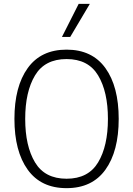

<svg xmlns="http://www.w3.org/2000/svg" viewBox="-20 -968 692 998"><path d="M55 -350Q55 -518 124 -614Q193 -710 326 -710Q459 -710 528 -614Q597 -518 597 -350Q597 -182 528 -86Q459 10 326 10Q193 10 124 -86Q55 -182 55 -350ZM541 -350Q541 -491 490 -576Q439 -661 326 -661Q213 -661 162 -576Q111 -491 111 -350Q111 -209 162 -124Q213 -39 326 -39Q439 -39 490 -124Q541 -209 541 -350ZM389 -948H447L345 -776H302Z"/></svg>

Font: Niramit ExtraLight
Style: Regular
Weight: 200
Designer: Katatrad Aksorn Co.,Ltd.
Foundry: Cadson Demak Co.,Ltd.
Version: Version 1.000; ttfautohint (v1.6)